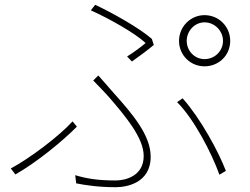

<svg xmlns="http://www.w3.org/2000/svg" viewBox="-20 -760 1040 799"><path d="M757 -590C757 -631 790 -667 831 -667C874 -667 908 -631 908 -590C908 -548 874 -514 831 -514C790 -514 757 -548 757 -590ZM725 -590C725 -530 773 -484 831 -484C891 -484 938 -530 938 -590C938 -649 891 -697 831 -697C773 -697 725 -649 725 -590ZM509 -525 529 -504C563 -528 599 -555 620 -573L612 -598C561 -643 447 -707 376 -740L358 -717C436 -682 542 -622 586 -581C570 -567 538 -543 509 -525ZM293 -31 297 3C338 11 390 19 462 19C503 19 607 4 607 -108C607 -196 534 -283 454 -372C433 -396 408 -425 389 -446L368 -425C390 -402 417 -375 436 -353C503 -275 578 -186 578 -111C578 -28 503 -9 462 -9C385 -9 340 -17 293 -31ZM893 -33 920 -49C888 -132 815 -266 740 -351L717 -335C788 -264 861 -123 893 -33ZM300 -233 282 -255C228 -195 104 -101 25 -59L44 -34C132 -84 240 -172 300 -233Z"/></svg>

Font: Source Han Sans JP VF
Style: Regular
Weight: 250
Designer: Ryoko NISHIZUKA 西塚涼子 (kana, bopomofo & ideographs); Paul D. Hunt (Latin, Greek & Cyrillic); Sandoll Communications 산돌커뮤니
Foundry: Adobe
Version: Version 2.004;hotconv 1.0.118;makeotfexe 2.5.65603